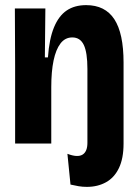

<svg xmlns="http://www.w3.org/2000/svg" viewBox="-20 -560 537 749"><path d="M319 169Q302 169 287 166.5Q272 164 255 160L243 40Q282 55 301.5 43.5Q321 32 321 -3V-29H462V0Q462 58 444 95.5Q426 133 393.5 151Q361 169 319 169ZM39 0V-307L38 -527H157L155 -336H167Q172 -408 190.5 -453Q209 -498 240 -519Q271 -540 316 -540Q390 -540 426 -485Q462 -430 462 -316V0H321V-291Q321 -355 307 -384.5Q293 -414 262 -414Q234 -414 216 -390.5Q198 -367 189 -324Q180 -281 180 -220V0Z"/></svg>

Font: Bricolage Grotesque 72pt SemiCondensed
Style: Bold
Weight: 700
Width: 4
Designer: Mathieu Triay
Foundry: Atelier Triay
Version: Version 1.001;gftools[0.9.33.dev8+g029e19f]